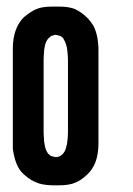

<svg xmlns="http://www.w3.org/2000/svg" viewBox="-20 -888 400 578"><path d="M276.4 -740.2Q276.4 -681.6 276.4 -565.4Q276.4 -529.3 276.4 -456.1Q276.4 -424.8 267.6 -400.4Q258.8 -377 241.2 -361.3Q223.6 -344.7 206.1 -337.9Q188.5 -330.1 156.2 -330.1Q154.3 -330.1 153.3 -330.1Q152.3 -330.1 151.4 -330.1Q150.4 -330.1 149.4 -330.1Q146.5 -330.1 143.6 -330.1Q140.6 -330.1 137.7 -330.1Q105.5 -331.1 88.9 -338.9Q71.3 -345.7 52.7 -362.3Q41 -372.1 33.2 -387.7Q25.4 -403.3 21.5 -423.8Q19.5 -432.6 18.6 -440.4Q18.6 -449.2 18.6 -458Q18.6 -551.8 18.6 -741.2Q18.6 -773.4 27.3 -796.9Q36.1 -821.3 52.7 -836.9Q71.3 -852.5 88.9 -860.4Q106.4 -868.2 137.7 -868.2Q139.6 -868.2 140.6 -868.2Q141.6 -868.2 143.6 -868.2Q143.6 -868.2 145.5 -868.2Q148.4 -868.2 151.4 -868.2Q154.3 -868.2 156.2 -868.2Q188.5 -868.2 206.1 -860.4Q223.6 -852.5 241.2 -835.9Q252.9 -824.2 261.7 -809.6Q269.5 -793.9 273.4 -773.4Q274.4 -765.6 275.4 -756.8Q276.4 -749 276.4 -740.2ZM181.6 -454.1Q182.6 -460.9 183.6 -470.7Q184.6 -480.5 184.6 -493.2Q184.6 -563.5 184.6 -705.1Q184.6 -715.8 183.6 -726.6Q182.6 -736.3 181.6 -744.1Q179.7 -751 177.7 -757.8Q175.8 -763.7 172.9 -767.6Q170.9 -772.5 168 -775.4Q165 -778.3 160.2 -780.3Q157.2 -780.3 153.3 -782.2Q148.4 -783.2 144.5 -783.2Q141.6 -782.2 139.6 -781.2Q137.7 -780.3 134.8 -780.3Q131.8 -777.3 127.9 -774.4Q124 -771.5 122.1 -767.6Q119.1 -763.7 117.2 -757.8Q115.2 -752 114.3 -745.1Q112.3 -737.3 112.3 -727.5Q111.3 -717.8 111.3 -706.1Q111.3 -634.8 111.3 -493.2Q111.3 -481.4 112.3 -471.7Q112.3 -460.9 114.3 -454.1Q115.2 -446.3 117.2 -440.4Q119.1 -434.6 122.1 -429.7Q124 -425.8 127.9 -422.9Q130.9 -418.9 134.8 -418Q137.7 -417 142.6 -416Q146.5 -415 151.4 -415Q153.3 -416 155.3 -416Q158.2 -417 160.2 -418Q164.1 -419.9 167 -422.9Q170.9 -425.8 172.9 -429.7Q175.8 -433.6 177.7 -439.5Q179.7 -445.3 181.6 -454.1Z"/></svg>

Font: Typeface
Style: Regular
Weight: 400
Version: Version 1.0